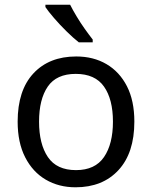

<svg xmlns="http://www.w3.org/2000/svg" viewBox="-20 -786 645 816"><path d="M551 -269Q551 -136 483.5 -63Q416 10 301 10Q230 10 174.5 -22.5Q119 -55 87 -117.5Q55 -180 55 -269Q55 -402 122 -474Q189 -546 304 -546Q377 -546 432.5 -513.5Q488 -481 519.5 -419.5Q551 -358 551 -269ZM146 -269Q146 -174 183.5 -118.5Q221 -63 303 -63Q384 -63 422 -118.5Q460 -174 460 -269Q460 -364 422 -418Q384 -472 302 -472Q220 -472 183 -418Q146 -364 146 -269ZM278 -766Q289 -744 305.5 -716.5Q322 -689 340.5 -663Q359 -637 374 -618V-606H315Q292 -624 263 -652.5Q234 -681 209.5 -709.5Q185 -738 173 -756V-766Z"/></svg>

Font: Noto Sans Tifinagh Ghat
Style: Regular
Weight: 400
Designer: JamraPatel
Foundry: JamraPatel LLC
Version: Version 2.006; ttfautohint (v1.8.4.7-5d5b)